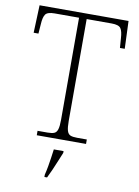

<svg xmlns="http://www.w3.org/2000/svg" viewBox="-100 -780 774 1067"><g transform="rotate(10 287.0 -246.5)"><path d="M145 0V-25H201Q226 -25 239 -30.5Q252 -36 257.5 -54Q263 -72 263 -108V-684H125Q85 -684 73.5 -667.5Q62 -651 60 -612L56 -558H29L35 -714H537L543 -558H516L512 -612Q510 -651 498.5 -667.5Q487 -684 447 -684H306V-109Q306 -72 311.5 -54Q317 -36 330 -30.5Q343 -25 368 -25H423V0ZM227 208Q233 184 237.5 158.5Q242 133 245.5 108Q249 83 252 61H307V71Q298 92 287 119.5Q276 147 264 174Q252 201 242 221H227Z"/></g></svg>

Font: Noto Serif Hentaigana ExtraLight
Style: Regular
Weight: 200
Designer: Kazuhiro Yamada
Foundry: nipponia
Version: Version 1.000